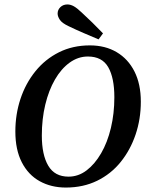

<svg xmlns="http://www.w3.org/2000/svg" viewBox="-20 -828 653 863"><path d="M276 15Q210 15 158.5 -13.5Q107 -42 78 -98.5Q49 -155 49 -237Q49 -314 72 -383.5Q95 -453 139 -507.5Q183 -562 245 -593Q307 -624 384 -624Q453 -624 504.5 -593.5Q556 -563 584.5 -506.5Q613 -450 613 -371Q613 -293 589.5 -223.5Q566 -154 522.5 -100Q479 -46 416.5 -15.5Q354 15 276 15ZM288 -34Q332 -34 369 -62Q406 -90 434.5 -139Q463 -188 478.5 -253Q494 -318 494 -391Q494 -478 466.5 -526Q439 -574 375 -574Q331 -574 293 -546.5Q255 -519 227 -470.5Q199 -422 183.5 -357.5Q168 -293 168 -219Q168 -132 197 -83Q226 -34 288 -34ZM443 -678 423 -651Q390 -665 356 -679.5Q322 -694 289 -710Q259 -724 249 -739Q239 -754 239 -767Q239 -784 251.5 -796Q264 -808 283 -808Q297 -808 311.5 -800Q326 -792 347 -772Q371 -750 395 -726.5Q419 -703 443 -678Z"/></svg>

Font: Lisu Bosa Black
Style: Italic
Weight: 900
Italic angle: -19°
Designer: David Morse, Annie Olsen, Victor Gaultney, Frank Grießhammer (Latin)
Foundry: SIL International
Version: Version 2.000